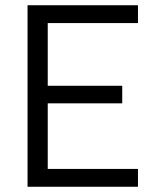

<svg xmlns="http://www.w3.org/2000/svg" viewBox="-20 -712 593 732"><path d="M85 0V-692H506V-624H162V-385H446V-318H162V-68H506V0Z"/></svg>

Font: Titillium Web[RUS by Daymarius]
Style: Regular
Weight: 400
Designer: Cyrillization by Daymarius
Foundry: Cyrillization by Daymarius
Version: Version 1.002 September 11, 2018